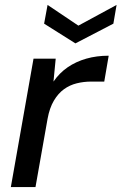

<svg xmlns="http://www.w3.org/2000/svg" viewBox="-20 -759 493 779"><path d="M24 0 116 -521H206L197 -428Q221 -463 254.5 -486Q288 -509 330 -521Q372 -533 421 -533L403 -428H350Q320 -428 291.5 -421Q263 -414 239.5 -397Q216 -380 198.5 -350.5Q181 -321 173 -277L124 0ZM453 -739 440 -663 286 -583 159 -663 173 -739 298 -655Z"/></svg>

Font: DM Sans 10pt Medium
Style: Italic
Weight: 500
Italic angle: -10°
Version: Version 4.004;gftools[0.9.30]